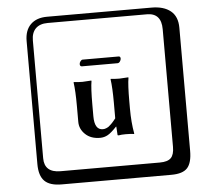

<svg xmlns="http://www.w3.org/2000/svg" viewBox="-62 -822 1223 1102"><g transform="rotate(-5 550.0 -271.0)"><path d="M629 -453H424Q412 -453 412 -467Q412 -474 418 -482.5Q424 -491 431 -491H638Q649 -491 649 -478Q649 -470 643 -461.5Q637 -453 629 -453ZM588 -91Q557 -58 536.5 -46.5Q516 -35 492 -35Q439 -35 407 -65.5Q375 -96 375 -137V-230Q375 -315 368 -364L369 -367Q394 -364 419 -364L470 -367L471 -364Q464 -325 464 -230V-162Q464 -83 512 -83Q517 -83 522.5 -84Q528 -85 533 -87.5Q538 -90 542 -92Q546 -94 551 -99Q556 -104 559 -106Q562 -108 567.5 -114.5Q573 -121 574.5 -122.5Q576 -124 581.5 -131Q587 -138 588 -139V-230Q588 -315 581 -364L582 -367Q607 -364 632 -364L683 -367L684 -364Q677 -325 677 -230V-187Q677 -107 689 -43L688 -40Q673 -43 640 -43Q615 -43 600 -40Q593 -40 593 -43L590 -91ZM249 -718Q204 -718 180 -694Q156 -670 156 -625V53Q156 136 249 136H821Q866 136 885 117Q904 98 904 53V-625Q904 -718 821 -718ZM1000 84Q1000 153 973.5 182.5Q947 212 881 212H249Q181 212 150.5 181.5Q120 151 120 84V-625Q120 -687 154 -720.5Q188 -754 249 -754H851Q921 -754 960.5 -722Q1000 -690 1000 -625Z"/></g></svg>

Font: Libertinus Keyboard
Style: Regular
Weight: 700
Designer: Philipp H. Poll
Foundry: Khaled Hosny
Version: Version 6.7